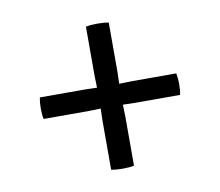

<svg xmlns="http://www.w3.org/2000/svg" viewBox="-57 -596 654 571"><g transform="rotate(-10 270.0 -310.0)"><path d="M64 -342.5H201Q207.5 -342.5 218 -342Q228.5 -341.5 236.5 -341.5Q236.5 -349.5 236 -360Q235.5 -370.5 235.5 -377V-526Q250.5 -529 270 -529Q291 -529 304.5 -526V-377Q304.5 -370.5 304 -360Q303.5 -349.5 303.5 -341.5Q311.5 -341.5 322 -342Q332.5 -342.5 339 -342.5H476Q479 -327.5 479 -310Q479 -290.5 476 -277.5H339Q332.5 -277.5 322 -277.8Q311.5 -278 303.5 -278.5Q303.5 -270.5 304 -259.8Q304.5 -249 304.5 -243V-94Q291 -91 270 -91Q250.5 -91 235.5 -94V-243Q235.5 -249 236 -259.8Q236.5 -270.5 236.5 -278.5Q228.5 -278 218 -277.8Q207.5 -277.5 201 -277.5H64Q61 -290.5 61 -310Q61 -327.5 64 -342.5Z"/></g></svg>

Font: Signika Negative SC Light
Style: Regular
Weight: 300
Designer: Anna Giedryś
Foundry: Anna Giedryś
Version: Version 2.000; ttfautohint (v1.8.3) -l 8 -r 50 -G 200 -x 9 -